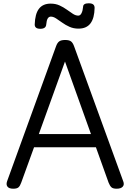

<svg xmlns="http://www.w3.org/2000/svg" viewBox="-20 -1133 792 1167"><path d="M61 14Q35 14 25.5 1.5Q16 -11 23 -31L320 -850Q328 -873 340 -881.5Q352 -890 376 -890Q400 -890 411.5 -881.5Q423 -873 431 -850L729 -31Q737 -11 726 1.5Q715 14 689 14Q667 14 657.5 5.5Q648 -3 640 -23L563 -238H187L109 -23Q102 -3 92.5 5.5Q83 14 61 14ZM216 -318H533L375 -759ZM225 -958Q191 -958 191 -984Q193 -1049 217 -1080Q241 -1111 288 -1111Q318 -1111 342 -1100Q366 -1089 386 -1074.5Q406 -1060 423 -1049Q440 -1038 456 -1038Q468 -1038 475.5 -1053Q483 -1068 485 -1091Q485 -1113 519 -1113Q538 -1113 546.5 -1106Q555 -1099 555 -1085Q554 -1023 530 -991Q506 -959 457 -959Q427 -959 402.5 -970Q378 -981 358 -995.5Q338 -1010 321 -1021Q304 -1032 289 -1032Q277 -1032 270 -1020.5Q263 -1009 261 -984Q260 -971 251 -964.5Q242 -958 225 -958Z"/></svg>

Font: Playwrite IT Moderna
Style: Regular
Weight: 400
Designer: Veronika Burian, José Scaglione
Foundry: TypeTogether
Version: Version 1.002